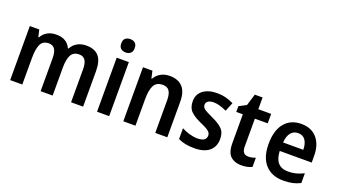

<svg xmlns="http://www.w3.org/2000/svg" viewBox="-64 -1277 3184 1813"><g transform="rotate(20 1528.0 -371.0)"><path d="M637 -553Q721 -553 762.5 -505.5Q804 -458 804 -356V0H683V-329Q683 -393 663 -422Q643 -451 603 -451Q545 -451 521.5 -408Q498 -365 498 -282V0H377V-330Q377 -392 357.5 -421.5Q338 -451 297 -451Q236 -451 214.5 -403Q193 -355 193 -266V0H71V-543H166L182 -472H188Q209 -511 247 -532Q285 -553 335 -553Q391 -553 427 -531Q463 -509 480 -469H487Q510 -511 549 -532Q588 -553 637 -553Z M1006 -752Q1035 -752 1054 -736.5Q1073 -721 1073 -685Q1073 -650 1054 -634Q1035 -618 1006 -618Q976 -618 957 -634Q938 -650 938 -685Q938 -721 957 -736.5Q976 -752 1006 -752ZM1066 -543V0H944V-543Z M1476 -553Q1559 -553 1604.5 -505Q1650 -457 1650 -357V0H1529V-329Q1529 -390 1508.5 -420.5Q1488 -451 1443 -451Q1379 -451 1354.5 -405Q1330 -359 1330 -266V0H1208V-543H1303L1319 -470H1325Q1348 -511 1387.5 -532Q1427 -553 1476 -553Z M2125 -155Q2125 -77 2073 -33.5Q2021 10 1924 10Q1873 10 1833.5 2Q1794 -6 1760 -22V-131Q1794 -112 1837.5 -99.5Q1881 -87 1919 -87Q1965 -87 1986.5 -103Q2008 -119 2008 -147Q2008 -164 1998.5 -177.5Q1989 -191 1965 -205Q1941 -219 1897 -238Q1831 -267 1795 -302.5Q1759 -338 1759 -403Q1759 -474 1812 -513.5Q1865 -553 1952 -553Q1998 -553 2038.5 -542.5Q2079 -532 2118 -513L2082 -424Q2050 -439 2016 -449.5Q1982 -460 1952 -460Q1915 -460 1895 -446.5Q1875 -433 1875 -409Q1875 -392 1885 -379.5Q1895 -367 1919 -354Q1943 -341 1986 -321Q2052 -292 2088.5 -256.5Q2125 -221 2125 -155Z M2429 -90Q2448 -90 2467 -94Q2486 -98 2502 -104V-12Q2481 -2 2454.5 4Q2428 10 2395 10Q2328 10 2287 -27.5Q2246 -65 2246 -161V-448H2180V-505L2253 -544L2289 -661H2367V-543H2496V-448H2367V-167Q2367 -90 2429 -90Z M2798 -552Q2900 -552 2956.5 -486.5Q3013 -421 3013 -307V-242H2692Q2694 -166 2728.5 -126Q2763 -86 2829 -86Q2873 -86 2910 -95.5Q2947 -105 2987 -125V-27Q2950 -8 2910 1Q2870 10 2816 10Q2701 10 2635.5 -62Q2570 -134 2570 -268Q2570 -406 2631 -479Q2692 -552 2798 -552ZM2799 -460Q2754 -460 2726.5 -427Q2699 -394 2694 -328H2897Q2897 -386 2873 -423Q2849 -460 2799 -460Z"/></g></svg>

Font: Noto Sans Hebrew SemiCondensed SemiBold
Style: Regular
Weight: 600
Width: 4
Designer: Monotype Design Team
Foundry: Monotype Imaging Inc.
Version: Version 2.004; ttfautohint (v1.8.4.7-5d5b)